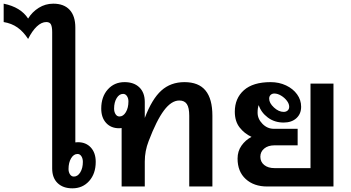

<svg xmlns="http://www.w3.org/2000/svg" viewBox="-170 -1015 1910 1045"><path d="M351 -134Q351 -70 315.5 -30Q280 10 224 10Q173 10 143.5 -18.5Q114 -47 114 -98V-840Q114 -868 107.5 -881.5Q101 -895 82 -895Q56 -895 30.5 -871Q5 -847 -17 -803Q-43 -843 -75 -865.5Q-107 -888 -150 -895V-995Q-57 -976 -17 -914Q5 -950 41 -972.5Q77 -995 120 -995Q178 -995 209 -961.5Q240 -928 240 -865V-240Q245 -241 254 -241Q298 -241 324.5 -212Q351 -183 351 -134ZM281 -134Q281 -152 273 -164.5Q265 -177 252 -177Q231 -177 217 -153.5Q203 -130 203 -95Q203 -78 211 -66Q219 -54 232 -54Q253 -54 267 -77Q281 -100 281 -134Z M986 -385V0H860V-385Q860 -429 847 -448.5Q834 -468 806 -468Q763 -468 722.5 -414Q682 -360 639 -247Q618 -193 618 -136V0H492V-318Q487 -317 478 -317Q434 -317 407.5 -346Q381 -375 381 -424Q381 -488 416.5 -528Q452 -568 508 -568Q559 -568 588.5 -539.5Q618 -511 618 -460V-373Q657 -476 708 -522Q759 -568 834 -568Q911 -568 948.5 -522.5Q986 -477 986 -385ZM529 -463Q529 -480 521 -492Q513 -504 500 -504Q479 -504 465 -481Q451 -458 451 -424Q451 -406 459 -393.5Q467 -381 480 -381Q501 -381 515 -404.5Q529 -428 529 -463Z M1645 -560V0H1284Q1212 0 1167.5 -40.5Q1123 -81 1123 -152Q1123 -192 1144.5 -222.5Q1166 -253 1199 -270Q1160 -288 1134 -321.5Q1108 -355 1108 -407Q1108 -480 1157.5 -524Q1207 -568 1303 -568Q1349 -568 1387 -550Q1425 -532 1447 -501.5Q1469 -471 1469 -434Q1469 -395 1443 -371.5Q1417 -348 1374 -348Q1324 -348 1287.5 -375.5Q1251 -403 1238 -443Q1232 -427 1232 -402Q1232 -368 1258.5 -341Q1285 -314 1320 -314H1450V-224H1324Q1289 -224 1268 -206.5Q1247 -189 1247 -162Q1247 -134 1268 -117Q1289 -100 1324 -100H1520V-560ZM1295 -478Q1295 -454 1321 -430Q1347 -406 1374 -406Q1387 -406 1395.5 -413.5Q1404 -421 1404 -434Q1404 -450 1391.5 -466.5Q1379 -483 1360 -494.5Q1341 -506 1323 -506Q1311 -506 1303 -498.5Q1295 -491 1295 -478Z"/></svg>

Font: KoHo
Style: Bold
Weight: 700
Designer: Cadson Demak & Katatrad Team
Foundry: Cadson Demak Co.,Ltd.
Version: Version 1.000; ttfautohint (v1.6)